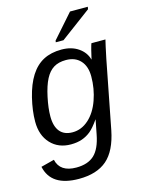

<svg xmlns="http://www.w3.org/2000/svg" viewBox="-137 -816 830 1105"><g transform="rotate(-15 278.0 -264.0)"><path d="M193.8 207.5Q28.3 207.5 2 84.5L81.5 64Q98.6 140.6 195.8 140.6Q265.1 140.6 303.2 104.7Q341.3 68.8 356.9 -13.2L373.5 -98.1H372.6Q342.3 -54.7 319.1 -35.6Q295.9 -16.6 266.8 -6.3Q237.8 3.9 200.2 3.9Q125.5 3.9 79.8 -45.2Q34.2 -94.2 34.2 -175.3Q34.2 -240.2 52.5 -315.4Q70.8 -390.6 102.5 -440.4Q134.3 -490.2 179.7 -513.9Q225.1 -537.6 287.1 -537.6Q346.2 -537.6 387 -509.8Q427.7 -481.9 439.5 -438H440.4Q443.8 -456.1 452.6 -490Q461.4 -523.9 463.9 -528.3H547.4L538.1 -488.3L523.4 -418.9L444.8 -15.1Q421.4 103 360.8 155.3Q300.3 207.5 193.8 207.5ZM126.5 -182.1Q126.5 -123 152.1 -92Q177.7 -61 227.5 -61Q280.3 -61 323.2 -99.4Q366.2 -137.7 389.9 -204.6Q413.6 -271.5 413.6 -343.8Q413.6 -404.8 382.3 -438.7Q351.1 -472.7 296.4 -472.7Q252.4 -472.7 223.1 -454.6Q193.8 -436.5 173.8 -397.9Q153.8 -359.4 140.1 -295.2Q126.5 -231 126.5 -182.1ZM267.1 -586.4 268.6 -596.2 392.1 -736.3H498L495.6 -722.2L313 -586.4Z"/></g></svg>

Font: Liberation Sans
Style: Italic
Weight: 400
Italic angle: -12°
Designer: Steve Matteson
Foundry: Ascender Corporation
Version: Version 2.1.5